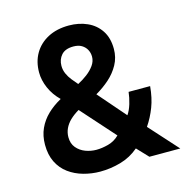

<svg xmlns="http://www.w3.org/2000/svg" viewBox="-106 -819 916 931"><g transform="rotate(-15 352.0 -354.0)"><path d="M285 8Q242 8 201 -3.5Q160 -15 128 -38.5Q96 -62 77.5 -99Q59 -136 59 -187Q59 -232 75.5 -268Q92 -304 121 -332Q150 -360 190 -382Q157 -414 139.5 -454Q122 -494 122 -533Q122 -587 146 -628Q170 -669 214.5 -692.5Q259 -716 320 -716Q370 -716 411.5 -697.5Q453 -679 477.5 -642Q502 -605 502 -550Q502 -507 482.5 -471.5Q463 -436 432 -408.5Q401 -381 363 -359L482 -222Q496 -242 505 -272Q514 -302 517 -330H625Q620 -272 602.5 -226.5Q585 -181 559 -143L688 0H533L480 -56Q439 -21 388 -6.5Q337 8 285 8ZM294 -99Q322 -99 354 -107.5Q386 -116 410 -140L260 -308Q233 -292 215 -274.5Q197 -257 187.5 -236.5Q178 -216 178 -193Q178 -161 195.5 -140Q213 -119 239.5 -109Q266 -99 294 -99ZM291 -430Q316 -443 338.5 -460Q361 -477 375.5 -497.5Q390 -518 390 -541Q390 -560 381.5 -576Q373 -592 356.5 -602Q340 -612 315 -612Q274 -612 254.5 -590Q235 -568 235 -536Q235 -515 243.5 -496Q252 -477 265 -461Q278 -445 291 -430Z"/></g></svg>

Font: Onest SemiBold
Style: Regular
Weight: 600
Designer: Dmitri Voloshin, Andrey Kudryavtsev
Foundry: Dmitri Voloshin, Andrey Kudryavtsev
Version: Version 1.000;gftools[0.9.33]